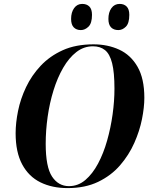

<svg xmlns="http://www.w3.org/2000/svg" viewBox="-20 -952 780 983"><path d="M326 11Q247 11 187 -18.5Q127 -48 93.5 -110.5Q60 -173 60 -270Q60 -323 72.5 -384.5Q85 -446 113.5 -506Q142 -566 188.5 -615.5Q235 -665 301.5 -695Q368 -725 459 -725Q531 -725 590 -698Q649 -671 684 -610.5Q719 -550 719 -451Q719 -403 707 -342.5Q695 -282 667.5 -220Q640 -158 594.5 -105.5Q549 -53 482.5 -21Q416 11 326 11ZM333 1Q380 1 417 -30.5Q454 -62 482 -114.5Q510 -167 528.5 -232.5Q547 -298 556.5 -366.5Q566 -435 566 -498Q566 -581 554 -628.5Q542 -676 517.5 -695.5Q493 -715 456 -715Q409 -715 371 -685.5Q333 -656 303.5 -605Q274 -554 254 -489.5Q234 -425 224 -354.5Q214 -284 214 -216Q214 -97 246.5 -48Q279 1 333 1ZM586 -798Q562 -798 548.5 -812Q535 -826 535 -855Q535 -889 550.5 -910.5Q566 -932 593 -932Q615 -932 628.5 -918.5Q642 -905 642 -876Q642 -833 624.5 -815.5Q607 -798 586 -798ZM394 -798Q371 -798 357.5 -812Q344 -826 344 -855Q344 -889 359.5 -910.5Q375 -932 401 -932Q424 -932 437.5 -918.5Q451 -905 451 -876Q451 -833 433 -815.5Q415 -798 394 -798Z"/></svg>

Font: Noto Serif Display SemiCondensed
Style: Bold Italic
Weight: 700
Width: 4
Italic angle: -12°
Designer: Monotype Design Team
Foundry: Monotype Imaging Inc.
Version: Version 2.009